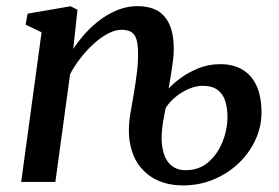

<svg xmlns="http://www.w3.org/2000/svg" viewBox="-20 -580 890 612"><path d="M213.5 -424Q232 -452 254.8 -476.8Q277.5 -501.5 304 -520.2Q330.5 -539 359.2 -549.8Q388 -560.5 418.5 -560.5Q454 -560.5 479.8 -547Q505.5 -533.5 519.8 -502.8Q534 -472 534 -421Q534 -408 531.5 -387.8Q529 -367.5 525.2 -344Q521.5 -320.5 517.5 -297.5Q529.5 -311.5 553.8 -329.8Q578 -348 611 -361.8Q644 -375.5 682 -375.5Q723 -375.5 752.5 -358.2Q782 -341 797.8 -306.5Q813.5 -272 813.5 -220.5Q813.5 -177 794.8 -135.5Q776 -94 742 -61Q708 -28 662.2 -8.5Q616.5 11 562.5 11Q521 11 486.2 -3.5Q451.5 -18 427.5 -47.5Q403.5 -77 394.8 -121Q386 -165 396.5 -223.5Q401.5 -252 407 -284.5Q412.5 -317 416.5 -349.5Q420.5 -382 420 -409.5Q420 -438.5 414.8 -455Q409.5 -471.5 398 -478.2Q386.5 -485 367 -485Q347.5 -485 325.2 -473.5Q303 -462 281 -442.5Q259 -423 238.8 -397.5Q218.5 -372 203.5 -344L156.5 0H47.5L112.5 -477L61.5 -501.5L68 -536.5L205 -560L227 -549ZM500 -193.5Q491.5 -142.5 498 -107.5Q504.5 -72.5 523.5 -55Q542.5 -37.5 571.5 -37.5Q614.5 -37.5 644 -63Q673.5 -88.5 689.2 -127.8Q705 -167 705 -207.5Q705 -234.5 698.2 -257Q691.5 -279.5 674.2 -293Q657 -306.5 625.5 -306.5Q605 -306.5 582 -296.8Q559 -287 539.2 -270.8Q519.5 -254.5 508 -235.5Z"/></svg>

Font: Merriweather 36pt Medium
Style: Italic
Weight: 500
Italic angle: -7.8°
Version: Version 2.101